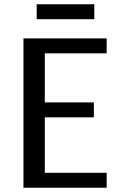

<svg xmlns="http://www.w3.org/2000/svg" viewBox="-20 -880 550 900"><path d="M90 0ZM90 0V-700H480V-630H190V-400H420V-330H190V-70H480V0ZM422 -860V-790H152V-860Z"/></svg>

Font: Scada
Style: Regular
Weight: 400
Designer: Jovanny Lemonad
Foundry: Jovanny Lemonad
Version: Version 3.005; ttfautohint (v0.91) -l 8 -r 50 -G 200 -x 0 -w